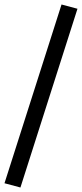

<svg xmlns="http://www.w3.org/2000/svg" viewBox="-34 -772 365 855"><path d="M57 63 -14 44 240 -752 311 -733Z"/></svg>

Font: Nunito Sans 7pt
Style: Regular
Weight: 400
Designer: Vernon Adams
Foundry: Vernon Adams
Version: Version 3.101;gftools[0.9.27]